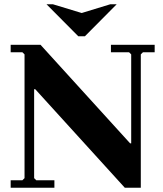

<svg xmlns="http://www.w3.org/2000/svg" viewBox="-20 -880 766 900"><path d="M565 0 145 -462H140L95 -625L85 -635H30V-670H170L590 -208H595V0ZM30 0V-35H85L95 -45V-625L140 -462V-45L150 -35H235V0ZM705 -670V-635H650L640 -625V0H595V-625L585 -635H500V-670ZM497 -860H527L378 -710H347L198 -860H228L363 -819Z"/></svg>

Font: Brygada 1918
Style: Bold
Weight: 700
Designer: Mateusz Machalski | Borys Kosmynka | Przemek Hoffer
Foundry: NIEPODLEGLA 2018
Version: Version 3.006